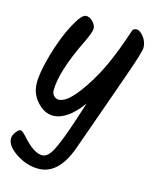

<svg xmlns="http://www.w3.org/2000/svg" viewBox="-133 -587 722 907"><g transform="rotate(15 228.0 -133.0)"><path d="M475 -435Q475 -415 434 -299Q393 -183 378.5 -141.5Q364 -100 339.5 -31.5Q315 37 292 102Q242 245 142 245Q85 245 33 210.5Q-19 176 -19 139Q-19 125 -6.5 108Q6 91 15 91Q24 91 44 113Q102 179 143 179Q174 179 199 124.5Q224 70 246.5 1.5Q269 -67 271.5 -74Q274 -81 277.5 -92Q281 -103 284 -112Q213 -15 144 -15Q102 -15 66.5 -54Q31 -93 31 -146Q31 -199 57 -289Q83 -379 118 -445Q153 -511 175 -511Q193 -511 208.5 -494.5Q224 -478 224 -461Q224 -444 198 -390Q117 -224 117 -132Q117 -116 127 -105.5Q137 -95 151 -95Q187 -95 237 -159Q287 -223 329 -311Q364 -385 402 -500Q406 -511 422 -511Q438 -511 456.5 -487.5Q475 -464 475 -435Z"/></g></svg>

Font: Kalam
Style: Regular
Weight: 400
Designer: Lipi Raval (Devanagari and Latin), Jonny Pinhorn (Latin)
Foundry: Indian Type Foundry
Version: Version 2.001;PS 1.0;hotconv 1.0.79;makeotf.lib2.5.61930; tt